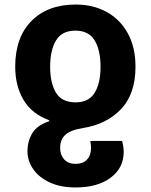

<svg xmlns="http://www.w3.org/2000/svg" viewBox="-20 -576 664 846"><path d="M314 -556Q390 -556 449.5 -523.5Q509 -491 543 -429.5Q577 -368 577 -282Q577 -162 513 -95Q449 -28 346 -12Q291 -3 268 18Q245 39 245 76Q245 106 262.5 126Q280 146 313 146Q346 146 363.5 127Q381 108 381 76Q381 63 378 45H518Q525 71 525 94Q525 164 467.5 207Q410 250 313 250Q247 250 199.5 228Q152 206 126.5 169.5Q101 133 101 90Q101 47 122 11.5Q143 -24 197 -42V-46Q120 -74 83.5 -136Q47 -198 47 -282Q47 -411 118.5 -483.5Q190 -556 314 -556ZM312 -441Q253 -441 227 -398Q201 -355 201 -282Q201 -209 227 -167Q253 -125 313 -125Q371 -125 397 -167Q423 -209 423 -282Q423 -355 397 -398Q371 -441 312 -441Z"/></svg>

Font: Noto Sans Georgian Bold
Style: Regular
Weight: 700
Designer: Monotype Design Team, Akaki Razmadze
Foundry: Google LLC
Version: Version 2.005; ttfautohint (v1.8.4.7-5d5b)